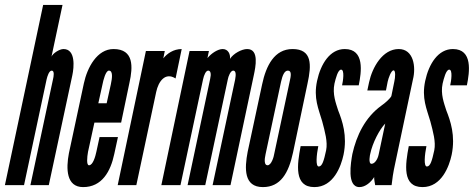

<svg xmlns="http://www.w3.org/2000/svg" viewBox="-44 -755 1932 783"><path d="M146 -431C149 -444 156 -467 167 -467C179 -467 175 -443 172 -431L80 0H155L251 -448C258 -481 265 -555 215 -555C198 -555 171 -537 166 -524L211 -735H132L-24 0H54Z M362 -196 349 -136C345 -117 335 -81 319 -81C308 -81 311 -114 315 -136L341 -255H450L484 -418C498 -481 503 -555 419 -555C352 -555 312 -480 298 -415L237 -130C225 -67 226 8 295 8C372 8 407 -56 422 -127L437 -196ZM374 -411C377 -427 387 -467 400 -467C417 -467 414 -438 408 -411L391 -334H357Z M697 -555C663 -555 637 -536 622 -517L628 -547H551L436 0H512L593 -380C602 -423 630 -462 672 -435Z M885 -431C887 -443 896 -467 907 -467C918 -467 919 -452 915 -431L823 0H896L991 -448C998 -481 1014 -555 964 -555C942 -555 908 -537 894 -515C896 -535 886 -555 864 -555C845 -555 818 -538 802 -518L808 -547H729L614 0H692L784 -431C788 -450 796 -467 805 -467C815 -467 818 -454 813 -433L721 0H793Z M1210 -414C1227 -491 1229 -555 1149 -555C1075 -555 1041 -487 1025 -411L966 -136C953 -68 950 8 1028 8C1100 8 1133 -49 1151 -133ZM1074 -126C1073 -117 1063 -81 1047 -81C1033 -81 1034 -104 1039 -126L1102 -421C1108 -448 1116 -467 1130 -467C1146 -467 1143 -446 1137 -421Z M1419 -407C1430 -461 1444 -555 1362 -555C1302 -555 1264 -495 1249 -425C1234 -354 1255 -312 1270 -260C1281 -218 1293 -177 1286 -142C1277 -100 1270 -76 1256 -76C1242 -76 1247 -124 1254 -159H1182C1168 -85 1154 8 1238 8C1316 8 1347 -77 1357 -124C1373 -202 1352 -262 1335 -305C1326 -334 1311 -371 1320 -414C1325 -435 1334 -471 1347 -471C1362 -471 1355 -424 1351 -407Z M1552 -363C1546 -352 1527 -335 1511 -324C1445 -276 1410 -203 1393 -127C1387 -93 1369 8 1422 8C1446 8 1469 -12 1482 -33C1481 -27 1485 -5 1486 0H1553C1556 -24 1558 -46 1569 -95L1640 -431C1653 -482 1643 -555 1582 -555C1516 -555 1474 -480 1461 -419L1454 -386H1530L1537 -422C1540 -436 1551 -468 1561 -468C1570 -468 1568 -439 1564 -422ZM1500 -124C1496 -105 1484 -87 1471 -87C1457 -87 1465 -125 1466 -128C1475 -172 1504 -228 1527 -251Z M1860 -407C1871 -461 1885 -555 1803 -555C1743 -555 1705 -495 1690 -425C1675 -354 1696 -312 1711 -260C1722 -218 1734 -177 1727 -142C1718 -100 1711 -76 1697 -76C1683 -76 1688 -124 1695 -159H1623C1609 -85 1595 8 1679 8C1757 8 1788 -77 1798 -124C1814 -202 1793 -262 1776 -305C1767 -334 1752 -371 1761 -414C1766 -435 1775 -471 1788 -471C1803 -471 1796 -424 1792 -407Z"/></svg>

Font: League Gothic Condensed Italic
Style: Regular
Weight: 400
Width: 3
Designer: Tyler Finck
Foundry: The League of Moveable Type
Version: Version 1.001;PS 001.001;hotconv 1.0.56;makeotf.lib2.0.21325